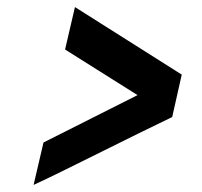

<svg xmlns="http://www.w3.org/2000/svg" viewBox="-20 -579 570 543"><path d="M164 -439 192 -559 494 -368 467 -248Q425 -228 373.5 -202.5Q322 -177 268.5 -150.5Q215 -124 164.5 -99Q114 -74 75 -56L103 -176L369 -310Z"/></svg>

Font: Panefresco 800wt
Style: Italic
Weight: 800
Foundry: Campivisivi & Chank Co
Version: Version 1.001